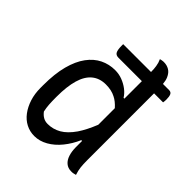

<svg xmlns="http://www.w3.org/2000/svg" viewBox="-212 -885 1024 1024"><g transform="rotate(45 300.0 -373.0)"><path d="M207 -671H417Q417 -695 414 -713Q411 -734 402 -753Q406 -754 410 -755L416 -756Q420 -757 423.5 -757Q427 -757 430 -757Q451 -757 469 -746.5Q487 -736 498 -711Q505 -695 507 -671H553Q568 -671 573.5 -659.5Q579 -648 579 -625Q579 -620 578.5 -614Q578 -608 577 -602H509V-100Q509 -67 511.5 -45.5Q514 -24 522 0Q518 1 514 2Q510 3 506 4Q502 5 498 5Q494 5 490 5Q466 5 449.5 -9Q433 -23 425 -48Q417 -73 417 -105V-151H411Q391 -105 361 -68Q331 -31 294 -10Q257 11 218 11Q184 11 155 -4Q126 -19 105 -47Q84 -75 72 -112.5Q60 -150 60 -195V-214Q60 -301 76.5 -363Q93 -425 122.5 -465Q152 -505 191 -524Q230 -543 275 -543Q304 -543 330 -533Q356 -523 377 -507Q398 -491 411 -470H417V-602H240Q221 -602 214 -615.5Q207 -629 207 -660ZM417 -398Q392 -426 367 -438Q337 -454 294 -454Q247 -454 215.5 -428Q184 -402 169 -350.5Q154 -299 154 -223V-214Q154 -186 155.5 -163.5Q157 -141 162 -118Q174 -102 189 -93.5Q204 -85 223 -85Q263 -85 298 -105Q333 -125 365 -171Q392 -211 417 -273Z"/></g></svg>

Font: Code D Ace
Style: Regular
Weight: 400
Version: Version 1.085; ttfautohint (v1.8.4.7-5d5b);Nerd Fonts 3.0.2